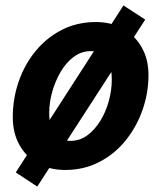

<svg xmlns="http://www.w3.org/2000/svg" viewBox="-20 -614 602 706"><path d="M27 -183Q27 -252 49 -315Q71 -378 111.5 -427Q152 -476 208 -504.5Q264 -533 333 -533Q389 -533 432.5 -508.5Q476 -484 501 -440Q526 -396 526 -338Q526 -272 504 -209.5Q482 -147 441.5 -97Q401 -47 344.5 -18Q288 11 220 11Q163 11 119.5 -13Q76 -37 51.5 -81Q27 -125 27 -183ZM161 -199Q161 -96 239 -96Q273 -96 300.5 -116Q328 -136 348.5 -169Q369 -202 380 -242Q391 -282 391 -321Q391 -426 314 -426Q280 -426 252 -405.5Q224 -385 204 -351.5Q184 -318 172.5 -278Q161 -238 161 -199ZM434 -594 514 -542 117 72 38 20Z"/></svg>

Font: Radio Canada SemiBold
Style: Italic
Weight: 600
Italic angle: -12°
Designer: Charles Daoud, Etienne Aubert Bonn, Alexandre Saumier Demers, Jacques Le Bailly
Foundry: Radio-Canada
Version: Version 2.104; ttfautohint (v1.8.4.7-5d5b);gftools[0.9.28.de